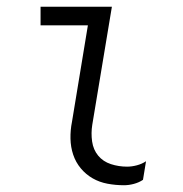

<svg xmlns="http://www.w3.org/2000/svg" viewBox="-20 -540 540 568"><path d="M347 8Q322 8 298 3.5Q274 -1 254 -12.5Q234 -24 219 -42Q204 -60 196.5 -82.5Q189 -105 188.5 -130Q188 -155 193 -180L240 -465H100V-520H311L253 -171Q249 -146 252.5 -121.5Q256 -97 270.5 -79.5Q285 -62 308 -54.5Q331 -47 356 -47Q370 -47 385 -51Q400 -55 412 -63L403 -8Q391 0 376 4Q361 8 347 8Z"/></svg>

Font: Iosevka Term Curly Lt Obl
Style: Regular
Weight: 300
Italic angle: -9°
Designer: Belleve Invis
Foundry: Belleve Invis
Version: Version 32.3.0